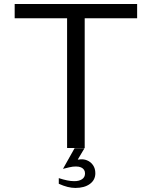

<svg xmlns="http://www.w3.org/2000/svg" viewBox="-20 -736 755 955"><path d="M313.7 0V-706.1L412 -645.3H53V-716H662.1V-645.3H303.1L401.3 -706.1V0ZM354.9 198.8Q336.3 198.8 315.9 193.7Q295.6 188.6 272.4 178.1V150Q295.1 157.4 313.8 161.2Q332.5 165.1 349.6 165.1Q374 165.1 388.5 155.1Q402.9 145.2 402.9 126.5Q402.9 116.5 398 108.8Q393.1 101.1 383.1 96.6Q373.2 92.1 357.8 92.1Q349.3 92.1 341.8 93Q334.4 93.9 323.6 96.4Q312.8 98.9 293.6 103.8L321 77.3Q334.1 70.8 344.1 66.2Q354.2 61.5 361 59.1Q367.9 56.7 370.7 57.8Q393.7 53.6 412.6 61.4Q431.5 69.1 442.8 85.7Q454.2 102.3 454.2 125.7Q454.2 159.1 427 179Q399.9 198.8 354.9 198.8ZM293.3 103.8 350.9 1.3H400.3L359.3 70.1Z"/></svg>

Font: Russolo 10pt ExtraLight
Style: Regular
Weight: 200
Designer: Micah Stupak-Hahn
Version: Version 1.000